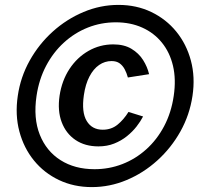

<svg xmlns="http://www.w3.org/2000/svg" viewBox="-20 -753 834 783"><path d="M354.5 10Q281 10 220.5 -18.8Q160 -47.5 118.5 -98.5Q77 -149.5 59 -217Q41 -284.5 52.5 -362Q63.5 -438.5 101 -505.8Q138.5 -573 195 -624Q251.5 -675 320.5 -704Q389.5 -733 463 -733Q536.5 -733 597 -704Q657.5 -675 699 -624Q740.5 -573 758.5 -505.8Q776.5 -438.5 765 -362Q753.5 -284.5 715.8 -217Q678 -149.5 621.5 -98.5Q565 -47.5 496.5 -18.8Q428 10 354.5 10ZM381.5 -156Q326.5 -156 287.8 -182.2Q249 -208.5 231.5 -255Q214 -301.5 223 -363Q232.5 -425 263.5 -472Q294.5 -519 341 -545.5Q387.5 -572 442 -572Q486 -572 516 -554Q546 -536 563.5 -508.2Q581 -480.5 588 -450.5L501.5 -437Q496.5 -455.5 488.5 -470.5Q480.5 -485.5 467.8 -494.8Q455 -504 435 -504Q407.5 -504 384.2 -488Q361 -472 344.8 -441Q328.5 -410 322 -365Q312 -295.5 333.5 -259.8Q355 -224 399 -224Q434 -224 459.2 -244.5Q484.5 -265 504 -296.5L563.5 -278Q553.5 -258.5 537 -237.2Q520.5 -216 497.5 -197.5Q474.5 -179 445.5 -167.5Q416.5 -156 381.5 -156ZM365.5 -63Q425 -63 478.8 -83.8Q532.5 -104.5 576.2 -143.8Q620 -183 649.2 -238.2Q678.5 -293.5 688.5 -362Q698.5 -429.5 685.5 -484.5Q672.5 -539.5 640.2 -579.2Q608 -619 560 -640.5Q512 -662 452.5 -662Q392 -662 338 -640.5Q284 -619 240.5 -579.2Q197 -539.5 168 -484.5Q139 -429.5 129 -362Q115.5 -271 142.2 -203.8Q169 -136.5 227 -99.8Q285 -63 365.5 -63Z"/></svg>

Font: Public Sans Thin SemiBold
Style: Italic
Weight: 600
Italic angle: -8°
Version: Version 2.001